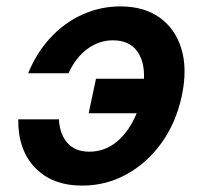

<svg xmlns="http://www.w3.org/2000/svg" viewBox="-20 -568 640 600"><path d="M237 12Q143 12 89.5 -44Q36 -100 37 -195H164Q167 -147 191.5 -120.5Q216 -94 259 -94Q308 -94 346 -126Q384 -158 407 -214H257L280 -322H430Q432 -378 407 -410Q382 -442 333 -442Q290 -442 253.5 -415.5Q217 -389 194 -339H68Q94 -403 137.5 -450Q181 -497 237.5 -522.5Q294 -548 356 -548Q430 -548 479 -513Q528 -478 547 -415Q566 -352 548 -268Q530 -184 484.5 -121Q439 -58 375 -23Q311 12 237 12Z"/></svg>

Font: Geist Mono
Style: Bold Italic
Weight: 700
Italic angle: -12°
Monospace: yes
Designer: Basement.studio, Andrés Briganti, Mateo Zaragoza
Foundry: Basement.studio, Vercel, Andrés Briganti, Guido Ferreyra, Mateo Zaragoza
Version: Version 1.500; ttfautohint (v1.8.4.7-5d5b)